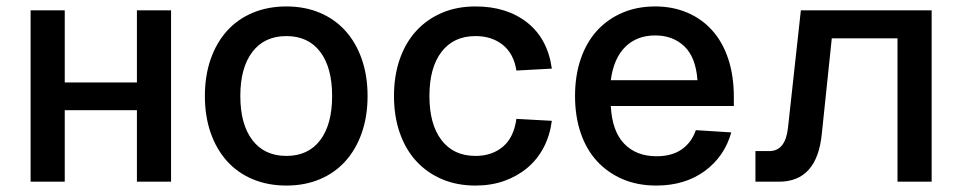

<svg xmlns="http://www.w3.org/2000/svg" viewBox="-20 -564 2987 596"><path d="M75 0V-532H181V-308H405V-532H511V0H405V-222H181V0Z M869 12Q812 12 765 -7.5Q718 -27 685 -63.5Q652 -100 634 -151.5Q616 -203 616 -266Q616 -329 634 -380.5Q652 -432 685 -468.5Q718 -505 765 -524.5Q812 -544 869 -544Q926 -544 972.5 -524.5Q1019 -505 1052 -468.5Q1085 -432 1103 -380.5Q1121 -329 1121 -266Q1121 -203 1103 -151.5Q1085 -100 1052 -63.5Q1019 -27 972.5 -7.5Q926 12 869 12ZM869 -80Q937 -80 974 -129Q1011 -178 1011 -266Q1011 -354 974 -403Q937 -452 869 -452Q801 -452 763.5 -403Q726 -354 726 -266Q726 -178 763.5 -129Q801 -80 869 -80Z M1456 12Q1398 12 1351.5 -8Q1305 -28 1272 -64Q1239 -100 1221 -151.5Q1203 -203 1203 -266Q1203 -329 1221 -380.5Q1239 -432 1272 -468Q1305 -504 1351.5 -524Q1398 -544 1456 -544Q1553 -544 1616.5 -494Q1680 -444 1693 -351L1583 -345Q1575 -397 1541 -424.5Q1507 -452 1456 -452Q1388 -452 1350.5 -403Q1313 -354 1313 -266Q1313 -178 1350.5 -129Q1388 -80 1456 -80Q1507 -80 1541 -108.5Q1575 -137 1583 -195L1693 -189Q1687 -143 1667.5 -106Q1648 -69 1617 -43Q1586 -17 1545.5 -2.5Q1505 12 1456 12Z M2017 12Q1959 12 1912.5 -8Q1866 -28 1833 -64Q1800 -100 1782.5 -151.5Q1765 -203 1765 -266Q1765 -329 1782.5 -380.5Q1800 -432 1832.5 -468Q1865 -504 1911 -524Q1957 -544 2014 -544Q2068 -544 2113 -525Q2158 -506 2190.5 -470Q2223 -434 2240.5 -381.5Q2258 -329 2258 -262V-235H1876Q1880 -157 1917.5 -118Q1955 -79 2018 -79Q2066 -79 2096.5 -100.5Q2127 -122 2140 -160L2250 -153Q2229 -78 2167.5 -33Q2106 12 2017 12ZM2145 -315Q2140 -386 2104.5 -420Q2069 -454 2014 -454Q1957 -454 1921 -418.5Q1885 -383 1876 -315Z M2325 0V-95H2368Q2418 -95 2426 -167L2466 -532H2872V0H2766V-445H2562L2531 -148Q2516 0 2398 0Z"/></svg>

Font: Geist Med
Style: Regular
Weight: 400
Designer: Basement.studio, Andrés Briganti, Mateo Zaragoza
Foundry: Basement.studio, Vercel, Andrés Briganti, Guido Ferreyra, Mateo Zaragoza
Version: Version 1.401